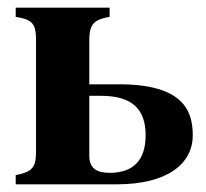

<svg xmlns="http://www.w3.org/2000/svg" viewBox="-20 -481 538 501"><path d="M213 -376C213 -419 226 -430 266 -437V-461H21V-437C65 -430 74 -419 74 -376V-87C74 -45 66 -33 21 -24V0H284C419 0 483 -55 483 -128C483 -191 459 -261 291 -261H213ZM213 -231H243C323 -231 360 -198 360 -128C360 -60 325 -30 266 -30C232 -30 213 -42 213 -75Z"/></svg>

Font: STIXGeneral
Style: Bold
Weight: 700
Designer: MicroPress Inc., with final additions and corrections provided by Coen Hoffman, Elsevier (retired)
Version: Version 1.1.0